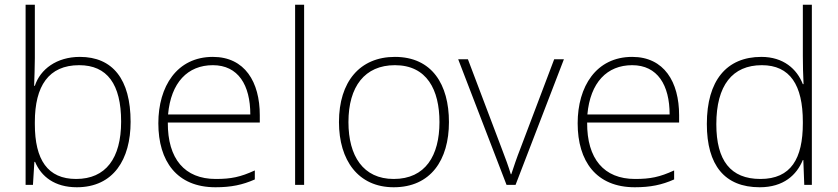

<svg xmlns="http://www.w3.org/2000/svg" viewBox="-20 -780 3534 810"><path d="M127 -535V-760H88V0H119L125 -97H128C154 -35 211 10 304 10C459 10 531 -108 531 -266C531 -446 455 -540 317 -540C219 -540 150 -488 127 -418H124C125 -449 127 -501 127 -535ZM314 -505C432 -505 491 -425 491 -267C491 -112 426 -25 301 -25C181 -25 127 -106 127 -256V-265C127 -417 185 -505 314 -505Z M878 -540C726 -540 648 -415 648 -260C648 -100 726 10 889 10C955 10 1003 0 1055 -23V-61C994 -33 955 -25 890 -25C759 -25 687 -110 688 -263H1076V-294C1076 -434 1013 -540 878 -540ZM878 -505C985 -505 1036 -421 1036 -297H689C701 -432 772 -505 878 -505Z M1263 0V-760H1225V0Z M1874 -265C1874 -423 1803 -540 1646 -540C1498 -540 1410 -435 1410 -265C1410 -104 1491 10 1641 10C1797 10 1874 -105 1874 -265ZM1450 -265C1450 -415 1519 -505 1646 -505C1781 -505 1834 -401 1834 -265C1834 -124 1775 -25 1641 -25C1512 -25 1450 -122 1450 -265Z M2117 0H2155L2359 -530H2318L2176 -155C2159 -112 2148 -78 2137 -45H2135C2125 -78 2113 -111 2096 -155L1954 -530H1913Z M2647 -540C2495 -540 2417 -415 2417 -260C2417 -100 2495 10 2658 10C2724 10 2772 0 2824 -23V-61C2763 -33 2724 -25 2659 -25C2528 -25 2456 -110 2457 -263H2845V-294C2845 -434 2782 -540 2647 -540ZM2647 -505C2754 -505 2805 -421 2805 -297H2458C2470 -432 2541 -505 2647 -505Z M3185 10C3286 10 3341 -42 3367 -105H3369L3373 0H3405V-760H3367V-544C3367 -506 3368 -464 3370 -425H3367C3342 -489 3285 -540 3192 -540C3045 -540 2962 -440 2962 -257C2962 -83 3037 10 3185 10ZM3188 -25C3062 -25 3002 -103 3002 -256C3002 -420 3070 -505 3194 -505C3313 -505 3367 -421 3367 -266V-260C3367 -111 3317 -25 3188 -25Z"/></svg>

Font: Noto Sans Malayalam ExtraLight
Style: Regular
Weight: 200
Designer: Jelle Bosma - Monotype Design Team
Foundry: Monotype Imaging Inc.
Version: Version 2.104